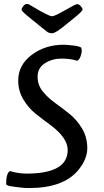

<svg xmlns="http://www.w3.org/2000/svg" viewBox="-20 -938 527 970"><path d="M370 -631Q337 -642 290.5 -642Q244 -642 207 -618.5Q170 -595 170 -551.5Q170 -508 196 -476Q222 -444 259 -417.5Q296 -391 332.5 -361.5Q369 -332 395 -288Q421 -244 421 -189Q421 -134 375 -78Q300 12 127 12Q103 12 84.5 9.5Q66 7 56 6Q46 5 35 3Q11 -1 11 -9Q11 -62 30 -74Q71 -61 114 -61Q322 -61 322 -180Q322 -242 234 -307Q197 -334 160.5 -363Q124 -392 98 -435.5Q72 -479 72 -531Q72 -610 140.5 -661Q209 -712 301 -712Q321 -712 354.5 -707.5Q388 -703 390.5 -696Q393 -689 393 -680Q393 -671 387 -653.5Q381 -636 370 -631ZM330 -898Q361 -917 370 -917Q379 -917 388 -907Q397 -897 397 -890.5Q397 -884 378.5 -867.5Q360 -851 336.5 -832.5Q313 -814 311 -812Q261 -770 243 -770Q227 -770 216 -779Q205 -788 191.5 -798.5Q178 -809 175.5 -811.5Q173 -814 162 -822.5Q151 -831 139.5 -840.5Q128 -850 116 -860Q89 -882 89 -889.5Q89 -897 98 -907.5Q107 -918 114 -918Q121 -918 125 -916.5Q129 -915 155 -899Q181 -883 207.5 -869.5Q234 -856 243 -856Q252 -856 278 -869.5Q304 -883 330 -898Z"/></svg>

Font: Cagliostro
Style: Regular
Weight: 400
Designer: Matthew Desmond
Foundry: Matthew Desmond
Version: Version